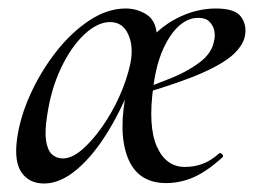

<svg xmlns="http://www.w3.org/2000/svg" viewBox="-20 -419 598 452"><path d="M84 13Q49 13 31 -12.5Q13 -38 20 -91Q27 -143 51.5 -197Q76 -251 112 -297Q148 -343 190.5 -371Q233 -399 276 -399Q302 -399 324 -385.5Q346 -372 349 -340Q337 -316 323.5 -293Q310 -270 299 -246Q272 -172 236.5 -113Q201 -54 161.5 -20.5Q122 13 84 13ZM128 -46Q149 -46 173 -66.5Q197 -87 220.5 -120.5Q244 -154 261.5 -193Q279 -232 287 -270Q295 -310 281.5 -339Q268 -368 237 -367Q208 -366 177.5 -337Q147 -308 123.5 -258.5Q100 -209 91 -147Q85 -110 88.5 -87.5Q92 -65 102.5 -55.5Q113 -46 128 -46ZM371 12Q304 12 280.5 -48.5Q257 -109 279 -211L315 -305Q350 -352 395.5 -375.5Q441 -399 488 -399Q533 -399 547 -380Q561 -361 557 -337Q554 -315 531.5 -293Q509 -271 457.5 -248Q406 -225 314 -198L315 -209Q348 -221 385 -236Q422 -251 450.5 -272.5Q479 -294 484 -323Q487 -334 484.5 -346.5Q482 -359 473 -368Q464 -377 447 -377Q409 -377 379.5 -332Q350 -287 341 -215Q328 -121 349.5 -73.5Q371 -26 415 -26Q438 -26 457.5 -33.5Q477 -41 496 -58Q499 -60 503 -56Q507 -52 504 -49Q468 -16 436.5 -2Q405 12 371 12Z"/></svg>

Font: Cormorant Garamond Light Medium
Style: Italic
Weight: 500
Italic angle: -10°
Version: Version 4.001